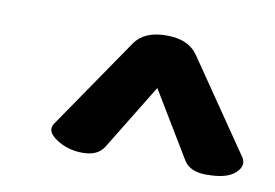

<svg xmlns="http://www.w3.org/2000/svg" viewBox="-42 -678 538 376"><g transform="rotate(10 227.0 -489.5)"><path d="M325.2 -589.8Q325.2 -589.8 449.7 -408.2Q460.4 -392.6 443.8 -377Q427.2 -361.8 388.2 -361.8Q388.2 -361.8 385.7 -361.8Q354 -361.8 341.8 -381.3Q341.8 -381.3 262.7 -512.2L182.6 -381.3Q170.4 -361.8 140.6 -361.8Q110.8 -361.8 87.9 -377Q64.9 -392.1 75.7 -408.2Q75.7 -408.2 200.2 -589.8Q218.8 -616.7 262.7 -616.7Q306.6 -616.7 325.2 -589.8Z"/></g></svg>

Font: Dyuthi
Style: Regular
Weight: 400
Designer: Hiran Venugopalan, Hussain K H and Suresh P for Sawthanthra Malayalam Computing (SMC)
Version: Version 3.0.0+20221109